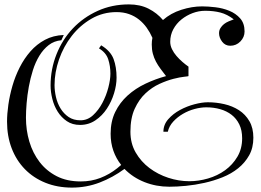

<svg xmlns="http://www.w3.org/2000/svg" viewBox="-20 -819 1188 873"><path d="M899 -790Q926 -790 959.5 -786Q993 -782 1022.5 -770Q1052 -758 1072 -735.5Q1092 -713 1092 -676Q1092 -650 1073 -630.5Q1054 -611 1027 -611Q1004 -611 990 -629.5Q976 -648 976 -668Q976 -681 982.5 -691.5Q989 -702 998.5 -709.5Q1008 -717 1020 -722Q1032 -727 1043 -731Q1013 -754 982 -762Q951 -770 913 -770Q884 -770 856 -759.5Q828 -749 805 -730.5Q782 -712 768 -686Q754 -660 754 -629Q754 -612 762 -595.5Q770 -579 782.5 -564.5Q795 -550 809.5 -537.5Q824 -525 837 -516V-473Q837 -472 817.5 -470Q798 -468 768.5 -460.5Q739 -453 705 -437.5Q671 -422 641.5 -394.5Q612 -367 592.5 -324.5Q573 -282 573 -220Q573 -167 597 -125.5Q621 -84 659.5 -55Q698 -26 745.5 -10.5Q793 5 841 5Q883 5 926 -7.5Q969 -20 1003.5 -45Q1038 -70 1059.5 -106.5Q1081 -143 1081 -190Q1081 -227 1068 -253.5Q1055 -280 1033 -297Q1011 -314 981.5 -322.5Q952 -331 918 -331Q893 -331 865 -323.5Q837 -316 812 -301.5Q787 -287 768 -266.5Q749 -246 743 -220H723Q723 -252 745 -277Q767 -302 798.5 -319Q830 -336 864.5 -345Q899 -354 925 -354Q963 -354 1000 -345.5Q1037 -337 1066.5 -318Q1096 -299 1114 -268Q1132 -237 1132 -193Q1132 -147 1113 -113Q1094 -79 1063 -54Q1032 -29 992 -13Q952 3 909.5 12.5Q867 22 825.5 26Q784 30 750 30Q690 30 637 9Q584 -12 546 -51Q493 -12 433 11Q373 34 307 34Q241 34 186.5 12Q132 -10 93 -50Q54 -90 33 -145Q12 -200 12 -266Q12 -301 18 -343Q24 -385 36.5 -428.5Q49 -472 69.5 -512.5Q90 -553 118.5 -585.5Q147 -618 184.5 -638Q222 -658 270 -660L259 -636Q226 -633 201.5 -614Q177 -595 159 -565.5Q141 -536 129.5 -499.5Q118 -463 111 -424.5Q104 -386 101 -349.5Q98 -313 98 -284Q98 -227 113.5 -175Q129 -123 160 -82.5Q191 -42 237.5 -18Q284 6 347 6Q395 6 436.5 -10Q478 -26 513 -54L531 -69Q508 -98 495.5 -133.5Q483 -169 483 -211Q483 -267 504 -310Q525 -353 560.5 -385Q596 -417 641.5 -438.5Q687 -460 735 -473Q722 -490 710 -506Q698 -522 689 -539Q680 -556 675 -575Q670 -594 670 -617Q670 -633 673 -647Q662 -672 647 -693Q632 -714 612 -730Q592 -746 566.5 -755Q541 -764 510 -764Q448 -764 396 -734Q344 -704 306.5 -656Q269 -608 248.5 -549Q228 -490 228 -432Q228 -406 234.5 -377.5Q241 -349 255.5 -325.5Q270 -302 292 -287Q314 -272 346 -272Q378 -272 403 -295Q428 -318 445.5 -351Q463 -384 472.5 -420.5Q482 -457 482 -484Q482 -519 472 -549.5Q462 -580 430 -599L440 -613Q483 -587 496.5 -550.5Q510 -514 510 -466Q510 -432 498.5 -394.5Q487 -357 466 -325Q445 -293 414 -272Q383 -251 344 -251Q309 -251 284 -268Q259 -285 242.5 -311Q226 -337 218 -369Q210 -401 210 -430Q210 -505 237 -572.5Q264 -640 311.5 -690Q359 -740 424 -769.5Q489 -799 566 -799Q617 -799 655.5 -779.5Q694 -760 721 -728Q756 -759 804.5 -774.5Q853 -790 899 -790Z"/></svg>

Font: Lucien Schoenschriftv CAT
Style: Regular
Weight: 400
Designer: Lucian Bernhard 1928
Foundry: CAT-Fonts Peter Wiegel
Version: Version 1.000